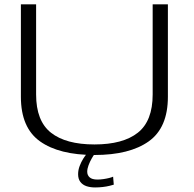

<svg xmlns="http://www.w3.org/2000/svg" viewBox="-20 -694 874 864"><path d="M405 3.5Q563 3.5 649.2 -57.8Q735.5 -119 735.5 -258.5V-674.5H667V-269Q667 -149.5 600.2 -96.8Q533.5 -44 405 -44Q276.5 -44 209.5 -96.8Q142.5 -149.5 142.5 -269V-674.5H74V-258.5Q74 -119 160.2 -57.8Q246.5 3.5 405 3.5ZM408 149.5Q425.5 149.5 442.5 147.5Q459.5 145.5 472.8 142.2Q486 139 492 137L489 101Q483 104 471 107Q459 110 445 112Q431 114 418.5 114Q394.5 114 383.5 104.2Q372.5 94.5 372.5 78.5Q372.5 65.5 378.5 49.5Q384.5 33.5 392.5 19.5Q400.5 5.5 405 0H369Q363.5 6 354.5 20.2Q345.5 34.5 338.5 52.8Q331.5 71 331.5 90Q331.5 111.5 341.8 124.8Q352 138 369.2 143.8Q386.5 149.5 408 149.5Z"/></svg>

Font: Anybody Expanded Light
Style: Regular
Weight: 300
Width: 7
Version: Version 1.113;gftools[0.9.25]